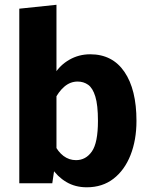

<svg xmlns="http://www.w3.org/2000/svg" viewBox="-20 -779 637 816"><path d="M363.4 -548.3Q315.1 -548.3 274.7 -525.1Q234.3 -501.8 211.2 -463.4L210.1 -351.7Q228.3 -389.2 253.5 -410.8Q278.8 -432.4 310 -432.4Q335.2 -432.4 354.6 -418.7Q374 -405 385.1 -368.9Q396.3 -332.8 396.3 -265.2Q396.3 -172.2 370.5 -135.3Q344.8 -98.4 303 -98.4Q273.6 -98.4 249.8 -116.3Q226 -134.3 211 -166.3L198.8 -66.3Q223.7 -28.2 261.7 -5.6Q299.7 17 348.7 17Q415.2 17 462.3 -19.4Q509.4 -55.8 534.7 -119.8Q560 -183.9 560 -265.2Q560 -398.5 509 -473.4Q458 -548.3 363.4 -548.3ZM220 -121.1V-758.7L62 -742.1V0H202.2Z"/></svg>

Font: Fira Sans Variable
Style: Regular
Weight: 400
Designer: Carrois Corporate & Edenspiekermann AG
Foundry: Carrois Corporate GbR & Edenspiekermann AG
Version: Version 4.202